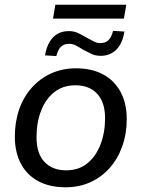

<svg xmlns="http://www.w3.org/2000/svg" viewBox="-20 -786 600 815"><path d="M258 9Q191 9 142.5 -17Q94 -43 68.5 -91.5Q43 -140 43 -206Q43 -269 61.5 -322Q80 -375 115 -414Q150 -453 197.5 -474.5Q245 -496 302 -496Q370 -496 418 -470Q466 -444 492 -395.5Q518 -347 518 -280Q518 -218 499 -165Q480 -112 445.5 -73Q411 -34 363.5 -12.5Q316 9 258 9ZM261 -63Q314 -63 350.5 -92.5Q387 -122 406.5 -172.5Q426 -223 426 -284Q426 -352 392.5 -388Q359 -424 300 -424Q247 -424 210 -394.5Q173 -365 154 -315Q135 -265 135 -203Q135 -135 168.5 -99Q202 -63 261 -63ZM205 -707 215 -766H516L506 -707ZM219 -548 171 -551Q177 -585 190.5 -608Q204 -631 224.5 -642.5Q245 -654 272 -654Q295 -654 314 -644.5Q333 -635 350 -625Q365 -617 378.5 -610Q392 -603 405 -603Q428 -603 440.5 -615.5Q453 -628 460 -655L508 -652Q500 -601 473.5 -575Q447 -549 407 -549Q385 -549 366.5 -558Q348 -567 331 -576Q316 -586 302 -593Q288 -600 274 -600Q251 -600 238.5 -587.5Q226 -575 219 -548Z"/></svg>

Font: Nunito Sans 12pt ExtraLight 12pt Medium
Style: Italic
Weight: 500
Italic angle: -9°
Version: Version 3.101;gftools[0.9.27]